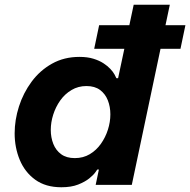

<svg xmlns="http://www.w3.org/2000/svg" viewBox="-20 -780 802 810"><path d="M741.4 -574.2H377.4L398.2 -673.6H762.2ZM238.8 10Q172.6 10 128.7 -21.8Q84.8 -53.6 63.3 -105.6Q41.8 -157.6 41.8 -217.4Q41.8 -274 60 -330.9Q78.2 -387.8 113.3 -435.3Q148.4 -482.8 199.4 -511.4Q250.4 -540 315 -540Q348.8 -540 373.8 -532.3Q398.8 -524.6 416.3 -513.2Q433.8 -501.8 445.4 -489.4Q457 -477 463 -466.1Q469 -455.2 471 -450H478.2L544 -760H696.4L536 0H383.6L397.2 -64.8H390.4Q390.4 -64.8 382.4 -53.3Q374.4 -41.8 356.6 -27.4Q338.8 -13 309.8 -1.5Q280.8 10 238.8 10ZM295.6 -113Q331 -113 358.7 -129.5Q386.4 -146 405.7 -173.3Q425 -200.6 435.3 -233.1Q445.6 -265.6 445.6 -297.6Q445.6 -329.6 434.9 -356.8Q424.2 -384 402 -400.5Q379.8 -417 344.6 -417Q309.8 -417 281.6 -400.2Q253.4 -383.4 234.1 -356.1Q214.8 -328.8 204.5 -296.3Q194.2 -263.8 194.2 -231.8Q194.2 -200.2 204.9 -173Q215.6 -145.8 238 -129.4Q260.4 -113 295.6 -113Z"/></svg>

Font: Be Vietnam Pro Variable Thin
Style: Italic
Weight: 100
Italic angle: -12°
Designer: Lam Bao, Tony Le, Vietanh Nguyen
Foundry: Yellow Type Foundry
Version: Version 1.002